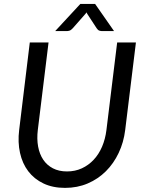

<svg xmlns="http://www.w3.org/2000/svg" viewBox="-20 -928 725 957"><path d="M314 -73.5Q354.5 -73.5 388 -89Q421.5 -104.5 447 -131.8Q472.5 -159 488.8 -197Q505 -235 510.5 -280L564 -716.5H657.5L604 -280Q596.5 -218.5 571.5 -165.8Q546.5 -113 507.5 -74.2Q468.5 -35.5 417 -13.5Q365.5 8.5 304 8.5Q243 8.5 196.8 -13.5Q150.5 -35.5 121 -74.2Q91.5 -113 79.8 -165.8Q68 -218.5 75.5 -280L128.5 -716.5H222L168.5 -280.5Q163 -235.5 170 -197.5Q177 -159.5 195.5 -132Q214 -104.5 243.8 -89Q273.5 -73.5 314 -73.5ZM548.5 -773H488.5Q483 -773 475.5 -775.2Q468 -777.5 461.5 -787.5L415.5 -858Q414.5 -860.5 413.2 -862.2Q412 -864 411 -866.5Q409.5 -863 405 -858L343 -787.5Q334 -777.5 326.2 -775.2Q318.5 -773 313 -773H255L380.5 -908.5H454Z"/></svg>

Font: Lato 2
Style: Italic
Weight: 400
Italic angle: -7°
Designer: Lukasz Dziedzic with Adam Twardoch and Botio Nikoltchev
Foundry: tyPoland Lukasz Dziedzic
Version: Version 2.015; 2015-08-06; http://www.latofonts.com/